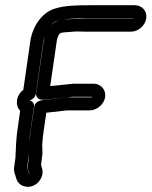

<svg xmlns="http://www.w3.org/2000/svg" viewBox="-20 -703 580 734"><path d="M167 -598C166 -597 164 -593 163 -592C164 -594 166 -596 167 -598ZM489 -633C489 -633 489 -632 488 -632H314C293 -632 273 -633 250 -630C217 -626 196 -628 174 -607C182 -616 190 -621 199 -623C213 -626 245 -631 268 -633C284 -635 298 -633 314 -633H488ZM154 -575C150 -566 148 -556 147 -546L118 -347C116 -332 128 -322 139 -322H147H150L257 -333H331L332 -332L331 -331H242H239L148 -321C129 -319 113 -312 111 -295L97 -203C95 -186 93 -170 92 -157C93 -175 94 -187 95 -193L110 -295C112 -307 104 -315 95 -319V-320C106 -323 115 -333 117 -344L146 -546C148 -559 150 -566 154 -575ZM91 -135C91 -121 91 -105 89 -90L86 -67C85 -63 86 -59 87 -56L92 -40L93 -39H92C91 -39 91 -40 91 -40L88 -50C85 -59 84 -63 84 -64L89 -100C91 -112 91 -125 91 -135ZM382 -332C386 -360 365 -383 338 -383H263H261L172 -374L197 -546C199 -558 202 -566 207 -573C213 -581 233 -579 249 -581C271 -584 287 -582 307 -582H481C509 -582 535 -605 539 -633C543 -661 523 -683 495 -683H321C277 -683 228 -682 193 -671C145 -659 105 -607 96 -546L69 -359C57 -351 47 -335 45 -320C43 -304 47 -289 57 -280L45 -193C42 -171 40 -127 39 -99L34 -64C32 -51 35 -42 40 -28L43 -18C47 -6 57 4 69 8C113 24 154 -23 140 -62L137 -73L139 -90C141 -102 143 -117 142 -129C140 -150 143 -172 147 -203L157 -272L236 -281H323C350 -281 378 -304 382 -332Z"/></svg>

Font: AppleStorm
Style: CBoIta
Weight: 400
Foundry: Cannot Into Space Fonts
Version: Version 1.01